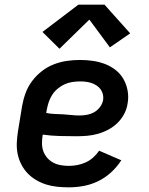

<svg xmlns="http://www.w3.org/2000/svg" viewBox="-20 -795 640 823"><path d="M275 8Q250 8 225.5 5.5Q201 3 178.5 -4Q156 -11 135.5 -23Q115 -35 99 -51.5Q83 -68 72 -89Q61 -110 56 -133.5Q51 -157 52 -182Q53 -207 57 -232L75 -342Q80 -370 90 -397Q100 -424 118 -448Q136 -472 160 -490.5Q184 -509 211.5 -519.5Q239 -530 267 -534Q295 -538 323 -538Q351 -538 378.5 -534Q406 -530 430.5 -520.5Q455 -511 475.5 -495Q496 -479 509 -456.5Q522 -434 527 -406.5Q532 -379 527 -352Q524 -329 512.5 -307Q501 -285 483.5 -268Q466 -251 444.5 -239.5Q423 -228 400 -221.5Q377 -215 354 -213Q331 -211 308 -211Q272 -211 235 -212Q198 -213 163 -218V-217Q160 -199 160 -181Q160 -163 165.5 -147.5Q171 -132 182 -119Q193 -106 208 -98Q223 -90 240.5 -87Q258 -84 275 -84Q293 -84 311.5 -87.5Q330 -91 347.5 -99Q365 -107 379.5 -120Q394 -133 405 -149L500 -108Q482 -80 456.5 -56.5Q431 -33 401 -18.5Q371 -4 339 2Q307 8 275 8ZM321 -300Q337 -300 353 -303Q369 -306 383.5 -314Q398 -322 408.5 -336Q419 -350 422 -366Q424 -379 421 -391Q418 -403 411 -412.5Q404 -422 394 -428.5Q384 -435 372.5 -439Q361 -443 348.5 -444.5Q336 -446 323 -446Q307 -446 290 -443.5Q273 -441 257.5 -434Q242 -427 228 -415.5Q214 -404 204.5 -389.5Q195 -375 189.5 -359Q184 -343 181 -327L178 -311Q196 -307 214 -306.5Q232 -306 250 -305Q268 -304 285.5 -302Q303 -300 321 -300ZM235 -586 162 -658 316 -775H428L538 -652L451 -592L363 -711Z"/></svg>

Font: Iosevka Curly SmBdEx
Style: Italic
Weight: 600
Width: 7
Italic angle: -9°
Monospace: yes
Designer: Belleve Invis
Foundry: Belleve Invis
Version: Version 11.1.0; ttfautohint (v1.8.3)